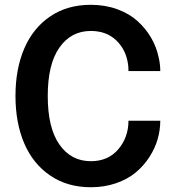

<svg xmlns="http://www.w3.org/2000/svg" viewBox="-20 -768 731 799"><path d="M647 -265.6Q647 -227.1 636 -188.7Q625 -150.4 601.6 -114.3Q578.1 -78.1 544.9 -50.3Q511.7 -22.5 463.1 -5.6Q414.6 11.2 357.9 11.2Q260.3 11.2 188.7 -37.6Q117.2 -86.4 80.8 -171.6Q44.4 -256.8 44.4 -368.7Q44.4 -480.5 80.8 -565.7Q117.2 -650.9 188.5 -699.5Q259.8 -748 357.9 -748Q417.5 -748 467.8 -729.7Q518.1 -711.4 552.2 -680.4Q586.4 -649.4 608.4 -611.8Q630.4 -574.2 639.6 -532.2Q647 -502 647 -472.2H514.6Q514.6 -488.8 512.7 -502Q503.9 -562 463.1 -600.6Q422.4 -639.2 357.9 -639.2Q275.9 -639.2 227.3 -570.1Q178.7 -501 178.7 -368.7Q178.7 -235.8 227.3 -166.5Q275.9 -97.2 357.9 -97.2Q430.2 -97.2 472.4 -147Q514.6 -196.8 514.6 -265.6Z"/></svg>

Font: Epilogue SemiBold
Style: Regular
Weight: 600
Designer: Tyler Finck
Foundry: Etcetera Type Co
Version: Version 2.112